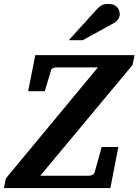

<svg xmlns="http://www.w3.org/2000/svg" viewBox="-41 -949 699 969"><path d="M627.9 -621.1 162.1 -62H408.2Q415.5 -62 424.6 -66.2Q433.6 -70.3 436 -77.1L472.2 -207H556.2L516.1 0H-21L-11.2 -48.8L453.1 -608.9H245.1Q237.3 -608.9 228.3 -605.7Q219.2 -602.5 216.8 -595.2L185.1 -488.8H101.1L137.2 -670.9H638.2ZM563.5 -876.5Q563.5 -871.6 561.5 -865.5Q559.6 -859.4 555.9 -853.5Q552.2 -847.7 547.6 -842.5Q543 -837.4 537.1 -834.5L376.5 -746.1H306.2L443.4 -897.5Q451.7 -906.7 458.7 -912.8Q465.8 -918.9 473.1 -922.6Q480.5 -926.3 488.3 -927.7Q496.1 -929.2 506.3 -929.2Q522.5 -929.2 533.4 -924.3Q544.4 -919.4 551 -911.9Q557.6 -904.3 560.5 -894.8Q563.5 -885.3 563.5 -876.5Z"/></svg>

Font: Charis SIL Viet
Style: Bold Italic
Weight: 700
Italic angle: -11°
Foundry: SIL International
Version: Version 5.000